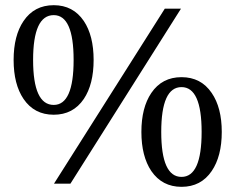

<svg xmlns="http://www.w3.org/2000/svg" viewBox="-20 -704 901 736"><path d="M830.1 -198.2Q830.1 -105 791.5 -48.3Q750.5 12.2 675.8 12.2Q601.6 12.2 560.1 -48.3Q522 -105 522 -198.2Q522 -291.5 560.1 -347.7Q601.1 -408.2 675.8 -408.2Q750.5 -408.2 791.5 -347.7Q830.1 -291.5 830.1 -198.2ZM673.8 -670.9 250 0H187L611.8 -670.9ZM338.9 -474.1Q338.9 -380.9 301.3 -324.7Q260.3 -264.2 186 -264.2Q111.3 -264.2 70.3 -324.7Q32.2 -380.9 32.2 -474.1Q32.2 -567.4 70.3 -623.5Q111.3 -684.1 186 -684.1Q260.3 -684.1 301.3 -623.5Q338.9 -567.4 338.9 -474.1ZM752.9 -198.2Q752.9 -370.1 675.8 -370.1Q598.1 -370.1 598.1 -198.2Q598.1 -25.9 675.8 -25.9Q752.9 -25.9 752.9 -198.2ZM262.2 -474.1Q262.2 -646 186 -646Q106.9 -646 106.9 -474.1Q106.9 -301.8 186 -301.8Q262.2 -301.8 262.2 -474.1Z"/></svg>

Font: Ezra SIL SR
Style: Regular
Weight: 400
Designer: Development by SIL's NRSI team. OpenType tables by Ralph Hancock ( hancock@dircon.co.uk ).
Foundry: Development by SIL's NRSI team.
Version: Version 2.51; 2007